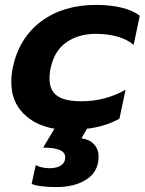

<svg xmlns="http://www.w3.org/2000/svg" viewBox="-20 -515 590 783"><path d="M109 235 126 158Q135 164 150.5 167.5Q166 171 182 171Q212 171 229 159.5Q246 148 246 126Q246 87 156 87L202 10Q122 -4 74 -53.5Q26 -103 26 -181Q26 -209 32 -239Q58 -361 148 -428Q238 -495 372 -495Q429 -495 475 -484Q521 -473 550 -451L525 -332Q498 -355 458 -366Q418 -377 371 -377Q301 -377 251.5 -343Q202 -309 187 -239Q182 -219 182 -195Q182 -146 213.5 -124Q245 -102 311 -102Q409 -102 492 -149L467 -31Q410 1 335 10L312 49Q346 54 364 74Q382 94 382 124Q382 184 334 216Q286 248 208 248Q177 248 149.5 244.5Q122 241 109 235Z"/></svg>

Font: Prompt Semibold
Style: Italic
Weight: 600
Italic angle: -12°
Designer: Katatrad Team
Foundry: CadsonDemak
Version: Version 1.000